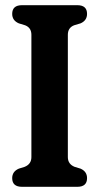

<svg xmlns="http://www.w3.org/2000/svg" viewBox="-20 -720 383 740"><path d="M241.5 -114.5Q241.5 -87.5 267.5 -77L290.5 -70Q315.5 -59 315.5 -33.5Q315.5 0 278 0H65Q27 0 27 -33.5Q27 -59 52.5 -70L75 -77Q101 -87.5 101 -114.5V-586Q101 -613 77 -622.5L52.5 -630Q27 -641 27 -666.5Q27 -700 65 -700H278Q315.5 -700 315.5 -666.5Q315.5 -641 290.5 -630L265.5 -622.5Q241.5 -613 241.5 -586Z"/></svg>

Font: Fraunces 144pt S100 SemiBold
Style: Regular
Weight: 600
Version: Version 1.000; ttfautohint (v1.8.3)